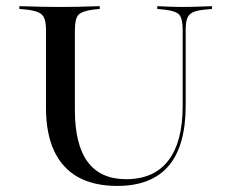

<svg xmlns="http://www.w3.org/2000/svg" viewBox="-20 -591 736 622"><path d="M129 -369.4V-492.7Q129 -517.7 123.8 -531Q118.5 -544.4 105.6 -550.4Q92.7 -556.5 67.7 -559.7L42.7 -562.1V-571Q58.1 -571 77 -570.2Q96 -569.4 118.5 -569Q141.1 -568.5 166.1 -568.5H175.8H183.9Q208.9 -568.5 230.6 -569Q252.4 -569.4 270.6 -570.2Q288.7 -571 303.2 -571V-562.1L280.6 -559.7Q245.2 -554.8 233.9 -542.7Q222.6 -530.6 222.6 -492.7V-369.4ZM359.7 11.3Q283.9 11.3 232.7 -17.3Q181.5 -46 155.2 -102.4Q129 -158.9 129 -241.9V-369.4H222.6V-234.7Q222.6 -122.6 264.1 -66.5Q305.6 -10.5 388.7 -10.5Q479 -10.5 525.4 -71Q571.8 -131.5 571.8 -247.6V-369.4H581.5V-248.4Q581.5 -118.5 526.2 -53.6Q471 11.3 359.7 11.3ZM571.8 -369.4V-492.7Q571.8 -530.6 560.9 -543.1Q550 -555.6 512.9 -559.7L489.5 -562.1V-571Q506.5 -570.2 528.2 -569.4Q550 -568.5 576.6 -568.5Q594.4 -568.5 610.9 -569Q627.4 -569.4 641.5 -570.2Q655.6 -571 666.9 -571V-562.1L642.7 -559.7Q616.9 -557.3 604 -550.8Q591.1 -544.4 586.3 -531Q581.5 -517.7 581.5 -492.7V-369.4Z"/></svg>

Font: Playfair 144pt SemiExpanded Medium
Style: Regular
Weight: 500
Width: 6
Designer: Claus Eggers Sørensen
Foundry: Claus Eggers Sørensen
Version: Version 2.203